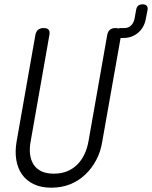

<svg xmlns="http://www.w3.org/2000/svg" viewBox="-20 -860 704 890"><path d="M144 -698Q147 -714 156.5 -722Q166 -730 182.5 -730Q199 -730 205.5 -722Q212 -714 209 -698L122 -204Q116 -171 119.5 -144Q123 -117 136 -97Q149 -77 172 -66Q195 -55 229.5 -55Q264 -55 291 -66Q318 -77 338 -97Q358 -117 371 -144Q384 -171 390 -204L477 -698Q480 -714 489.5 -722Q499 -730 515 -730Q523 -730 529 -728Q534 -730 540 -730H558Q575 -730 587.5 -742Q600 -754 604 -775L611 -814Q613 -827 620.5 -833.5Q628 -840 641 -840Q654 -840 660 -833.5Q666 -827 664 -814L656 -773Q649 -733 620.5 -708.5Q592 -684 552 -684H539L454 -204Q447 -158 426.5 -119Q406 -80 375.5 -51Q345 -22 305.5 -6Q266 10 218 10Q170 10 136 -6.5Q102 -23 82 -51.5Q62 -80 55.5 -119Q49 -158 57 -204Z"/></svg>

Font: Maple Mono NL ExtraLight
Style: Italic
Weight: 275
Italic angle: -10°
Monospace: yes
Designer: subframe7536
Version: Version 7.000